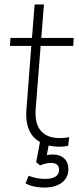

<svg xmlns="http://www.w3.org/2000/svg" viewBox="-20 -655 354 865"><path d="M163 -448 141 -166Q140 -161 140 -144Q140 -90 168 -61.5Q196 -33 249 -33Q275 -33 292 -37L287 2Q270 6 246 6Q224 6 199 1L191 44Q204 41 217 41Q250 41 269 58.5Q288 76 288 108Q288 145 259 167.5Q230 190 179 190Q130 190 95 171L109 137Q146 151 182 151Q246 151 246 110Q246 79 209 79Q188 79 161 90L143 76L160 -15Q98 -50 98 -141L99 -160L121 -448H25L27 -484H124L136 -635H178L166 -484H312L310 -448Z"/></svg>

Font: Iunito ExtraLight
Style: Italic
Weight: 200
Italic angle: -4.541°
Designer: Vernon Adams
Foundry: Vernon Adams
Version: Version 2.001;November 30, 2019;FontCreator 12.0.0.2547 64-b